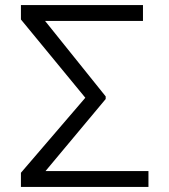

<svg xmlns="http://www.w3.org/2000/svg" viewBox="-20 -737 668 757"><path d="M565.3 -62.5V0H62.5V-55.8L316.4 -351.6L62.5 -660.2V-717H543.7V-654.5H157.7L396.7 -356.9V-346.6L159.4 -62.5Z"/></svg>

Font: Inter Zeller Light
Style: Regular
Weight: 300
Designer: Rasmus Andersson; Joe Bland
Foundry: zeller
Version: Version 3.015;git-dec3a8cb1